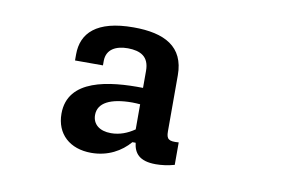

<svg xmlns="http://www.w3.org/2000/svg" viewBox="-46 -849 712 467"><g transform="rotate(10 310.0 -615.0)"><path d="M250.5 -774.5C159 -774.5 124 -738 124 -685.5V-670.5H193V-682C193.5 -711 217 -722 246 -722C277 -721.5 298.5 -711 298.5 -675.5V-633.5C215 -635 114 -623 114 -537.5C114 -487 149 -456 201.5 -456C243 -456 275 -474.5 296 -499H304C307 -474 320 -456 361 -456C375 -456 391 -458 407 -462.5V-518C382.5 -516 376.5 -520.5 376.5 -540V-678.5C376.5 -749 327.5 -774.5 250.5 -774.5ZM195 -548.5C195 -578.5 225 -594 279.5 -594C285.5 -594 292 -593.5 298.5 -593V-531C281 -519 262 -511.5 240.5 -511.5C212.5 -511.5 195 -525.5 195 -548.5Z"/></g></svg>

Font: Monaspace Neon Medium
Style: Regular
Weight: 500
Designer: Riley Cran & the Lettermatic Team
Foundry: Lettermatic
Version: Version 1.200 (Monaspace Neon)